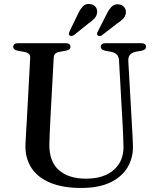

<svg xmlns="http://www.w3.org/2000/svg" viewBox="-20 -914 780 951"><path d="M587.5 -294.5 569.5 -614.5Q568.5 -632.5 559.5 -642.8Q550.5 -653 530.5 -657.5L502 -662.5Q488.5 -665.5 483.8 -670.5Q479 -675.5 479 -682.5Q479 -690.5 485 -695.2Q491 -700 502 -700H680.5Q691.5 -700 697.5 -695.2Q703.5 -690.5 703.5 -682.5Q703.5 -675 698.5 -670.2Q693.5 -665.5 680.5 -662.5L654 -658Q631 -653 622.8 -641.5Q614.5 -630 615.5 -612L633.5 -294Q635 -269 636.2 -244.8Q637.5 -220.5 638.5 -194.5Q640.5 -133.5 612.2 -85.8Q584 -38 526.5 -10.5Q469 17 382.5 17Q290.5 17 228.5 -9Q166.5 -35 135.8 -82.2Q105 -129.5 106 -192.5Q106.5 -206 107.5 -226.8Q108.5 -247.5 110 -271.8Q111.5 -296 113 -321L129.5 -627Q130.5 -640.5 122.5 -647.5Q114.5 -654.5 97 -657.5L68.5 -662.5Q45.5 -667.5 45.5 -682.5Q45.5 -690.5 51.5 -695.2Q57.5 -700 69 -700H305.5Q317 -700 323 -695.2Q329 -690.5 329 -682.5Q329 -675 323.8 -670.2Q318.5 -665.5 305.5 -663L276.5 -657.5Q261 -655 254 -648.2Q247 -641.5 246 -627.5L229.5 -323Q227.5 -286 226.5 -256.5Q225.5 -227 224.5 -202.5Q222.5 -115 271 -72Q319.5 -29 406 -29Q465 -29 507 -48.8Q549 -68.5 571.2 -105.5Q593.5 -142.5 591.5 -194.5Q590.5 -228.5 589.5 -251.8Q588.5 -275 587.5 -294.5ZM365 -842.5Q376.5 -867.5 390 -882Q403.5 -896.5 424.5 -894Q442.5 -892.5 452.8 -880.5Q463 -868.5 461 -852Q459.5 -835.5 448.2 -823Q437 -810.5 419 -798.5L345.5 -739.5Q340 -736.5 334.2 -735.8Q328.5 -735 324.5 -738.5Q320 -742 320.8 -746.8Q321.5 -751.5 324 -757.5ZM507.5 -842.5Q519.5 -867.5 533.5 -881.2Q547.5 -895 568.5 -892.5Q586 -890 595.8 -877.8Q605.5 -865.5 603.5 -849Q601 -832.5 589.2 -820.5Q577.5 -808.5 559.5 -797L485 -739.5Q479.5 -736 473.8 -735.5Q468 -735 464 -738.5Q460 -742.5 460.8 -747.5Q461.5 -752.5 464.5 -758Z"/></svg>

Font: Fraunces 20pt
Style: Regular
Weight: 400
Version: Version 1.000;[b76b70a41]